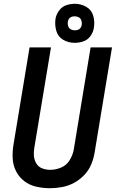

<svg xmlns="http://www.w3.org/2000/svg" viewBox="-20 -985 616 1013"><path d="M243 8Q275 8 307.5 2Q340 -4 370 -20Q400 -36 424 -61Q448 -86 461 -117Q474 -148 479 -179L571 -735H458L369 -195Q364 -167 347.5 -140Q331 -113 302.5 -101Q274 -89 245 -89Q223 -89 203 -96.5Q183 -104 172 -122Q161 -140 159 -161.5Q157 -183 161 -205L249 -735H136L51 -221Q45 -184 47 -148Q49 -112 65 -81Q81 -50 108.5 -29Q136 -8 171.5 0Q207 8 243 8ZM374 -759Q397 -759 419.5 -766.5Q442 -774 457 -794.5Q472 -815 475 -837Q481 -870 472 -901.5Q463 -933 435 -949Q407 -965 375 -965Q352 -965 329.5 -957.5Q307 -950 292 -929.5Q277 -909 273 -887Q268 -854 277 -822.5Q286 -791 313.5 -775Q341 -759 374 -759ZM374 -825Q363 -825 353 -830.5Q343 -836 339.5 -847.5Q336 -859 338 -871Q339 -879 344.5 -886.5Q350 -894 358 -896.5Q366 -899 374 -899Q386 -899 396 -893.5Q406 -888 409.5 -876.5Q413 -865 411 -853Q410 -845 404.5 -837.5Q399 -830 391 -827.5Q383 -825 374 -825Z"/></svg>

Font: Iosevka Sparkle SmBdObl
Style: Regular
Weight: 600
Italic angle: -9°
Designer: Belleve Invis
Foundry: Belleve Invis
Version: Version 4.5.0; ttfautohint (v1.8.3)